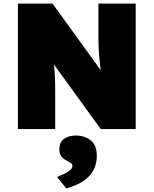

<svg xmlns="http://www.w3.org/2000/svg" viewBox="-20 -720 857 1071"><path d="M80 0V-700H273L595 -255L549 -269Q544 -309 540.5 -339Q537 -369 534.5 -394.5Q532 -420 530.5 -445Q529 -470 529 -500Q529 -530 529 -570V-700H737V0H542L187 -490L268 -466Q273 -429 276.5 -401.5Q280 -374 282 -351Q284 -328 285.5 -305.5Q287 -283 287.5 -255.5Q288 -228 288 -191V0ZM350 331 298 267Q312 262 332 253Q352 244 368 231.5Q384 219 384 205Q384 195 376.5 190Q369 185 356 178Q333 167 322 152Q311 137 311 113Q311 73 337.5 54.5Q364 36 403 36Q452 36 486 63Q520 90 520 148Q520 184 508.5 213.5Q497 243 474.5 265.5Q452 288 420.5 304Q389 320 350 331Z"/></svg>

Font: Lexend Deca Black
Style: Regular
Weight: 900
Designer: Bonnie Shaver-Troup, Thomas Jockin
Foundry: Lexend
Version: Version 1.007